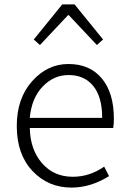

<svg xmlns="http://www.w3.org/2000/svg" viewBox="-20 -837 578 870"><path d="M304 13Q198 13 127 -62.5Q56 -138 56 -266Q56 -391 125.5 -469Q195 -547 290 -547Q387 -547 441.5 -481.5Q496 -416 496 -299Q496 -276 493 -257H115Q117 -159 170.5 -97.5Q224 -36 310 -36Q386 -36 452 -82L474 -39Q391 13 304 13ZM115 -303H443Q443 -398 402.5 -447.5Q362 -497 291 -497Q223 -497 173 -444.5Q123 -392 115 -303ZM133 -658 262 -817H318L447 -658L419 -633L292 -768H288L161 -633Z"/></svg>

Font: Noto Sans Korean Light
Style: Regular
Weight: 300
Designer: Ryoko NISHIZUKA  (kana & ideographs); Paul D. Hunt (Latin, Greek & Cyrillic); Wenlong ZHANG  (bopomofo); Sandoll Communi
Foundry: Adobe Systems Incorporated
Version: Version 1.000;PS 1;hotconv 1.0.78;makeotf.lib2.5.61930